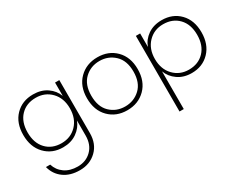

<svg xmlns="http://www.w3.org/2000/svg" viewBox="-98 -1020 2187 1757"><g transform="rotate(-30 995.5 -142.0)"><path d="M316 -550Q402 -550 462 -508.5Q522 -467 546 -402V-543H591V17Q591 130 520.5 198Q450 266 344 266Q242 266 175 217Q108 168 87 85H132Q152 150 207 188.5Q262 227 344 227Q431 227 488.5 170Q546 113 546 17V-142Q522 -77 461.5 -34.5Q401 8 316 8Q201 8 127.5 -68.5Q54 -145 54 -272Q54 -399 127 -474.5Q200 -550 316 -550ZM546 -272Q546 -379 482.5 -445Q419 -511 322 -511Q222 -511 161 -447Q100 -383 100 -272Q100 -161 161 -96.5Q222 -32 322 -32Q419 -32 482.5 -98Q546 -164 546 -272Z M1263 -272Q1263 -144 1187 -68Q1111 8 994 8Q877 8 802 -68Q727 -144 727 -272Q727 -399 803 -474.5Q879 -550 996 -550Q1113 -550 1188 -474.5Q1263 -399 1263 -272ZM773 -272Q773 -155 837 -93.5Q901 -32 994 -32Q1087 -32 1152.5 -93.5Q1218 -155 1218 -272Q1218 -388 1153 -449.5Q1088 -511 995 -511Q902 -511 837.5 -449.5Q773 -388 773 -272Z M1445 -400Q1468 -466 1528.5 -508Q1589 -550 1675 -550Q1791 -550 1864 -474.5Q1937 -399 1937 -272Q1937 -145 1863.5 -68.5Q1790 8 1675 8Q1590 8 1529.5 -34.5Q1469 -77 1445 -142V256H1400V-543H1445ZM1668 -511Q1572 -511 1508.5 -445Q1445 -379 1445 -272Q1445 -164 1508.5 -98Q1572 -32 1668 -32Q1768 -32 1829.5 -96.5Q1891 -161 1891 -272Q1891 -383 1829.5 -447Q1768 -511 1668 -511Z"/></g></svg>

Font: Poppins ExtraLight
Style: Regular
Weight: 275
Designer: Ninad Kale (Devanagari), Jonny Pinhorn (Latin)
Foundry: Indian Type Foundry
Version: Version 3.200;PS 1.000;hotconv 16.6.54;makeotf.lib2.5.65590